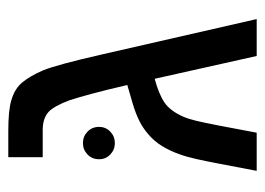

<svg xmlns="http://www.w3.org/2000/svg" viewBox="-108 -531 639 463"><g transform="rotate(-90 211.5 -299.5)"><path d="M31 0 48 -89Q54 -121 59.5 -145.5Q65 -170 71 -186Q79 -209 91 -228.5Q103 -248 120 -262Q135 -275 152.5 -283.5Q170 -292 191.5 -298.5Q213 -305 238 -312Q226 -364 216.5 -399Q207 -434 201 -452Q187 -489 173 -502Q157 -516 130 -516H64V-599H127Q176 -599 200 -592Q229 -584 244.5 -565Q260 -546 273 -516Q287 -482 312 -372L397 0H308L253 -246Q216 -236 196 -222.5Q176 -209 162 -178Q156 -164 151.5 -145Q147 -126 140.5 -92.5Q134 -59 123 0ZM59 -380Q59 -397 70.5 -408Q82 -419 98 -419Q114 -419 125.5 -408Q137 -397 137 -380Q137 -364 125.5 -353Q114 -342 98 -342Q82 -342 70.5 -353Q59 -364 59 -380Z"/></g></svg>

Font: Noto Sans Hebrew Droid
Style: Regular
Weight: 400
Designer: Monotype Design Team
Foundry: Monotype Imaging Inc.
Version: Version 1.100